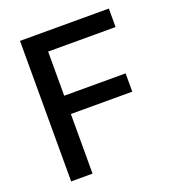

<svg xmlns="http://www.w3.org/2000/svg" viewBox="-133 -831 846 934"><g transform="rotate(-20 290.5 -364.0)"><path d="M75.7 0V-727.5H535.6V-631.8H186.5V-403.3H504.4V-308.6H186.5V0Z"/></g></svg>

Font: Inter 20pt Medium
Style: Regular
Weight: 500
Version: Version 4.001;git-66647c0bb